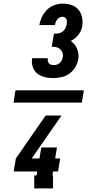

<svg xmlns="http://www.w3.org/2000/svg" viewBox="-20 -875 540 1065"><path d="M277 -442Q261 -442 245 -444Q229 -446 214.5 -451.5Q200 -457 188 -466Q176 -475 168.5 -488.5Q161 -502 158 -517.5Q155 -533 158 -549Q158 -550 158.5 -551Q159 -552 159 -552H245Q245 -552 245 -552Q245 -552 245 -551Q244 -544 245.5 -536.5Q247 -529 251 -524Q255 -519 262 -516.5Q269 -514 277 -514Q286 -514 295 -516.5Q304 -519 311 -525.5Q318 -532 322.5 -540.5Q327 -549 328 -558Q331 -571 326.5 -583Q322 -595 313 -603Q304 -611 291.5 -613.5Q279 -616 267 -616L279 -688Q290 -688 302.5 -689.5Q315 -691 325.5 -698.5Q336 -706 342 -717Q348 -728 350 -740Q351 -747 351 -754.5Q351 -762 348.5 -768Q346 -774 340.5 -778Q335 -782 327 -782Q319 -782 311 -778Q303 -774 297.5 -767Q292 -760 289 -752Q286 -744 285 -736H198Q202 -759 212.5 -781Q223 -803 240.5 -820.5Q258 -838 281.5 -846.5Q305 -855 327 -855Q353 -855 376.5 -847Q400 -839 415 -821.5Q430 -804 435 -779Q440 -754 436 -729Q432 -704 414.5 -681.5Q397 -659 372 -648Q384 -640 393 -629Q402 -618 407.5 -604.5Q413 -591 415 -576Q417 -561 414 -546Q410 -523 397.5 -502Q385 -481 365.5 -467Q346 -453 322.5 -447.5Q299 -442 277 -442ZM274 170H170V98H183L187 76H56L68 4L233 -234H321L156 4H199L209 -57H296L286 4H314L302 76H274L271 98H274ZM55 -306 66 -374H445L434 -306Z"/></svg>

Font: Iosevka Slab Heavy
Style: Italic
Weight: 900
Italic angle: -9°
Monospace: yes
Designer: Belleve Invis
Foundry: Belleve Invis
Version: Version 11.1.0; ttfautohint (v1.8.3)